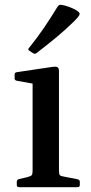

<svg xmlns="http://www.w3.org/2000/svg" viewBox="-20 -781 379 801"><path d="M116 0V-316H226V0ZM60 0Q50 0 50 -10V-22Q50 -32 60 -34L94 -42Q109 -46 112.5 -50.5Q116 -55 116 -70V-180H226V-69Q226 -55 229.5 -50.5Q233 -46 248 -44L304 -33Q313 -31 313 -22V-9Q313 0 303 0ZM116 -316V-463L134 -429L51 -444Q41 -445 41 -455V-470Q41 -479 51 -480L199 -502Q214 -504 220 -500.5Q226 -497 226 -484V-316ZM133 -560Q126 -554 118 -559L103 -569Q94 -574 101 -581Q135 -623 164.5 -666.5Q194 -710 220 -753Q226 -762 235 -761Q250 -759 267.5 -752.5Q285 -746 299 -738Q308 -732 311 -727.5Q314 -723 309.5 -715.5Q305 -708 292 -695Q257 -660 216.5 -626.5Q176 -593 133 -560Z"/></svg>

Font: Hahmlet Medium
Style: Regular
Weight: 500
Version: Version 1.002